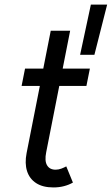

<svg xmlns="http://www.w3.org/2000/svg" viewBox="-20 -820 492 846"><path d="M215.3 5.9Q168.5 5.9 139.2 -13.2Q109.9 -32.2 99.1 -66.4Q88.4 -100.6 97.2 -145.5L203.6 -684.6H289.1L183.6 -149.4Q175.8 -111.3 187.3 -91.8Q198.7 -72.3 225.1 -72.3Q237.8 -72.3 250.5 -77.1Q263.2 -82 272 -86.9L301.3 -15.6Q283.7 -5.4 262 0.2Q240.2 5.9 215.3 5.9ZM75.2 -441.4 90.3 -517.6H376L360.8 -441.4ZM333 -578.6 380.4 -799.8H452.1L396 -578.6Z"/></svg>

Font: Reddit Sans
Style: Italic
Weight: 400
Italic angle: -11.25°
Designer: Stephen Hutchings
Version: Version 1.013